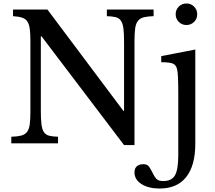

<svg xmlns="http://www.w3.org/2000/svg" viewBox="-20 -825 1235 1105"><path d="M694 10 219 -616H215V-189Q215 -139 218.5 -110Q222 -81 232.5 -65Q243 -49 262.5 -44Q282 -39 314 -38V0H45V-38Q80 -39 101.5 -44.5Q123 -50 135 -65Q147 -80 151 -108Q155 -136 155 -182V-588Q155 -631 151.5 -658Q148 -685 137.5 -701Q127 -717 107 -723.5Q87 -730 55 -732V-770H253L690 -187H694V-581Q694 -630 690.5 -659.5Q687 -689 676.5 -705Q666 -721 646.5 -726Q627 -731 595 -732V-770H864V-732Q829 -731 807.5 -725.5Q786 -720 774 -705Q762 -690 758 -662Q754 -634 754 -588V10ZM1104 2Q1104 128 1051.5 194Q999 260 899 260Q835 260 794.5 234.5Q754 209 754 167Q754 144 767.5 132Q781 120 805 120Q823 120 832.5 128.5Q842 137 857 167Q871 197 883 207Q895 217 920 217Q968 217 987 184Q1006 151 1006 68V-280Q1006 -338 1004.5 -375.5Q1003 -413 999 -427Q994 -450 976 -458.5Q958 -467 908 -467V-502L1104 -540ZM991 -743Q991 -769 1009 -787Q1027 -805 1053 -805Q1079 -805 1097 -787Q1115 -769 1115 -743Q1115 -717 1097 -699Q1079 -681 1053 -681Q1027 -681 1009 -699Q991 -717 991 -743Z"/></svg>

Font: SVN-Libre Baskerville
Style: Regular
Weight: 400
Designer: Pablo Impallari, Rodrigo Fuenzalida
Foundry: Pablo Impallari, Rodrigo Fuenzalida
Version: Version 1.000; ttfautohint (v1.8.4)